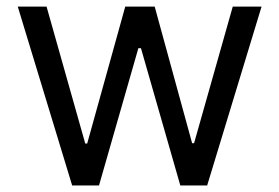

<svg xmlns="http://www.w3.org/2000/svg" viewBox="-20 -566 852 586"><path d="M200.2 0 34.2 -545.9H122.1L240.2 -127.9H246.1L362.3 -545.9H452.1L566.4 -128.9H572.3L690.4 -545.9H778.3L612.3 0H530.3L410.2 -418.9H402.3L282.2 0Z"/></svg>

Font: Inter V
Style: Weight 400 Optical size 14.0
Weight: 400
Designer: Rasmus Andersson
Foundry: rsms
Version: Version 4.000;git-4fc901f